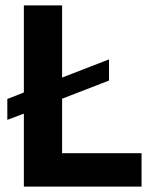

<svg xmlns="http://www.w3.org/2000/svg" viewBox="-20 -688 580 708"><path d="M502 0H68V-269L7 -246V-323L68 -347V-668H209V-402L382 -469V-391L209 -324V-123H502Z"/></svg>

Font: Gantari
Style: Bold
Weight: 700
Designer: Anugrah Pasau
Foundry: Lafontype
Version: Version 1.000